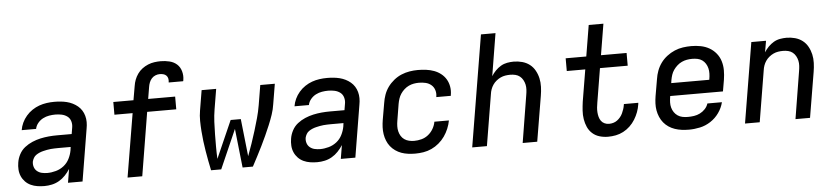

<svg xmlns="http://www.w3.org/2000/svg" viewBox="-44 -999 5488 1262"><g transform="rotate(-5 2700.0 -367.5)"><path d="M206 8Q183 8 160 4.5Q137 1 116.5 -8.5Q96 -18 80.5 -34Q65 -50 56 -70.5Q47 -91 45.5 -114.5Q44 -138 48 -161Q52 -188 66 -214.5Q80 -241 103 -259Q126 -277 153 -288.5Q180 -300 207.5 -306Q235 -312 262.5 -314.5Q290 -317 318 -317H414L421 -359Q425 -380 419 -400.5Q413 -421 397 -433Q381 -445 360.5 -449.5Q340 -454 318 -454Q298 -454 277 -450.5Q256 -447 236.5 -437Q217 -427 202.5 -409.5Q188 -392 184 -371H89Q93 -396 104 -419.5Q115 -443 132.5 -463.5Q150 -484 172.5 -499Q195 -514 219 -522.5Q243 -531 268 -534.5Q293 -538 318 -538Q339 -538 360 -536Q381 -534 401 -529Q421 -524 439 -515Q457 -506 472 -493.5Q487 -481 497.5 -464.5Q508 -448 513.5 -428Q519 -408 519 -387Q519 -366 515 -345L458 0H362L377 -90Q363 -68 344.5 -48.5Q326 -29 303.5 -16Q281 -3 256 2.5Q231 8 206 8ZM233 -76Q260 -76 289 -84Q318 -92 341.5 -110.5Q365 -129 378.5 -156Q392 -183 397 -211L400 -233H318Q305 -233 292.5 -232.5Q280 -232 268 -231Q256 -230 243.5 -227.5Q231 -225 218.5 -222Q206 -219 194 -214Q182 -209 171 -201.5Q160 -194 153.5 -182.5Q147 -171 144 -159Q141 -140 146.5 -123Q152 -106 165.5 -95Q179 -84 196.5 -80Q214 -76 233 -76Z M755 0 825 -419H705V-503H838L854 -595Q857 -616 864.5 -636Q872 -656 885 -674.5Q898 -693 916 -706.5Q934 -720 954.5 -728.5Q975 -737 996.5 -740Q1018 -743 1038 -743Q1068 -743 1096.5 -736Q1125 -729 1145 -711Q1165 -693 1173 -664.5Q1181 -636 1176 -607Q1176 -605 1175.5 -603Q1175 -601 1174 -599H1079Q1079 -599 1079 -600Q1079 -601 1079 -602Q1081 -614 1078.5 -625.5Q1076 -637 1068 -645Q1060 -653 1048.5 -656Q1037 -659 1024 -659Q1010 -659 995.5 -653Q981 -647 971 -635.5Q961 -624 955.5 -609.5Q950 -595 948 -581L935 -503H1113V-419H921L852 0Z M1306 0Q1299 -32 1293 -64.5Q1287 -97 1281.5 -129.5Q1276 -162 1272 -195Q1268 -228 1265.5 -261.5Q1263 -295 1262.5 -329Q1262 -363 1268 -398L1290 -530H1386L1364 -398Q1357 -356 1355 -315Q1353 -274 1352.5 -233Q1352 -192 1352 -151.5Q1352 -111 1354 -71L1463 -318H1530L1557 -71Q1572 -111 1586 -151.5Q1600 -192 1612.5 -233Q1625 -274 1636.5 -315Q1648 -356 1655 -398L1677 -530H1773L1751 -398Q1746 -363 1734.5 -329Q1723 -295 1709 -261.5Q1695 -228 1680 -195Q1665 -162 1649 -129.5Q1633 -97 1616 -64.5Q1599 -32 1582 0H1514L1486 -257L1373 0Z M2006 8Q1983 8 1960 4.5Q1937 1 1916.5 -8.5Q1896 -18 1880.5 -34Q1865 -50 1856 -70.5Q1847 -91 1845.5 -114.5Q1844 -138 1848 -161Q1852 -188 1866 -214.5Q1880 -241 1903 -259Q1926 -277 1953 -288.5Q1980 -300 2007.5 -306Q2035 -312 2062.5 -314.5Q2090 -317 2118 -317H2214L2221 -359Q2225 -380 2219 -400.5Q2213 -421 2197 -433Q2181 -445 2160.5 -449.5Q2140 -454 2118 -454Q2098 -454 2077 -450.5Q2056 -447 2036.5 -437Q2017 -427 2002.5 -409.5Q1988 -392 1984 -371H1889Q1893 -396 1904 -419.5Q1915 -443 1932.5 -463.5Q1950 -484 1972.5 -499Q1995 -514 2019 -522.5Q2043 -531 2068 -534.5Q2093 -538 2118 -538Q2139 -538 2160 -536Q2181 -534 2201 -529Q2221 -524 2239 -515Q2257 -506 2272 -493.5Q2287 -481 2297.5 -464.5Q2308 -448 2313.5 -428Q2319 -408 2319 -387Q2319 -366 2315 -345L2258 0H2162L2177 -90Q2163 -68 2144.5 -48.5Q2126 -29 2103.5 -16Q2081 -3 2056 2.5Q2031 8 2006 8ZM2033 -76Q2060 -76 2089 -84Q2118 -92 2141.5 -110.5Q2165 -129 2178.5 -156Q2192 -183 2197 -211L2200 -233H2118Q2105 -233 2092.5 -232.5Q2080 -232 2068 -231Q2056 -230 2043.5 -227.5Q2031 -225 2018.5 -222Q2006 -219 1994 -214Q1982 -209 1971 -201.5Q1960 -194 1953.5 -182.5Q1947 -171 1944 -159Q1941 -140 1946.5 -123Q1952 -106 1965.5 -95Q1979 -84 1996.5 -80Q2014 -76 2033 -76Z M2653 8Q2630 8 2606.5 5Q2583 2 2562 -5.5Q2541 -13 2522.5 -26Q2504 -39 2490.5 -56Q2477 -73 2468.5 -94Q2460 -115 2456.5 -137.5Q2453 -160 2454 -183.5Q2455 -207 2459 -231L2478 -341Q2482 -368 2491.5 -395Q2501 -422 2518 -445.5Q2535 -469 2558.5 -488Q2582 -507 2608.5 -518Q2635 -529 2662.5 -533.5Q2690 -538 2717 -538Q2745 -538 2772 -534.5Q2799 -531 2823.5 -522Q2848 -513 2868.5 -497Q2889 -481 2902 -459Q2915 -437 2919.5 -410Q2924 -383 2919 -356Q2919 -354 2919 -352.5Q2919 -351 2918 -350H2823Q2823 -351 2823 -351.5Q2823 -352 2823 -353Q2827 -375 2820.5 -396Q2814 -417 2798 -430.5Q2782 -444 2761 -449Q2740 -454 2717 -454Q2700 -454 2683 -451Q2666 -448 2650 -440.5Q2634 -433 2620 -420.5Q2606 -408 2596 -393Q2586 -378 2580.5 -361Q2575 -344 2572 -327L2554 -217Q2551 -200 2550.5 -182Q2550 -164 2554 -147.5Q2558 -131 2566.5 -117Q2575 -103 2588.5 -93.5Q2602 -84 2619 -80Q2636 -76 2653 -76Q2677 -76 2701.5 -82.5Q2726 -89 2746 -105Q2766 -121 2779 -143.5Q2792 -166 2796 -190H2892Q2887 -163 2876 -136.5Q2865 -110 2848.5 -86.5Q2832 -63 2809.5 -44Q2787 -25 2761 -13Q2735 -1 2707.5 3.5Q2680 8 2653 8Z M3029 0 3151 -735H3247L3201 -455Q3213 -474 3229 -490.5Q3245 -507 3264.5 -518.5Q3284 -530 3306 -534Q3328 -538 3349 -538Q3378 -538 3405.5 -530.5Q3433 -523 3454.5 -506.5Q3476 -490 3489.5 -465.5Q3503 -441 3509 -414Q3515 -387 3514 -357.5Q3513 -328 3508 -299L3458 0H3362L3413 -313Q3416 -330 3417 -347.5Q3418 -365 3414.5 -381Q3411 -397 3403 -411.5Q3395 -426 3382.5 -436Q3370 -446 3353.5 -450Q3337 -454 3319 -454Q3303 -454 3287 -451.5Q3271 -449 3256 -442Q3241 -435 3227.5 -424Q3214 -413 3204.5 -399Q3195 -385 3189.5 -369.5Q3184 -354 3182 -338L3126 0Z M3925 8Q3896 8 3869 0Q3842 -8 3822 -26Q3802 -44 3791 -68.5Q3780 -93 3775.5 -121Q3771 -149 3773 -178Q3775 -207 3779 -236L3814 -446H3692V-530H3828L3862 -735H3959L3925 -530H4094V-446H3911L3874 -222Q3871 -206 3869.5 -190Q3868 -174 3869 -158.5Q3870 -143 3874 -128Q3878 -113 3886.5 -101Q3895 -89 3909 -82.5Q3923 -76 3939 -76Q3953 -76 3967 -80Q3981 -84 3992.5 -92.5Q4004 -101 4013.5 -112.5Q4023 -124 4029 -137Q4035 -150 4039.5 -163.5Q4044 -177 4046 -191Q4046 -192 4046.5 -193.5Q4047 -195 4047 -197H4142Q4142 -194 4141.5 -191.5Q4141 -189 4141 -187Q4137 -161 4128 -136.5Q4119 -112 4104.5 -88.5Q4090 -65 4070 -46Q4050 -27 4026 -14.5Q4002 -2 3976.5 3Q3951 8 3925 8Z M4459 8Q4435 8 4411.5 5Q4388 2 4366 -5.5Q4344 -13 4325.5 -25.5Q4307 -38 4293 -55Q4279 -72 4270 -93Q4261 -114 4257 -136.5Q4253 -159 4254 -183Q4255 -207 4259 -231L4278 -341Q4282 -369 4292 -396Q4302 -423 4319 -446.5Q4336 -470 4360 -488.5Q4384 -507 4411 -518.5Q4438 -530 4466 -534Q4494 -538 4521 -538Q4553 -538 4583.5 -532Q4614 -526 4639.5 -511.5Q4665 -497 4684 -474Q4703 -451 4712 -422Q4721 -393 4721 -361.5Q4721 -330 4716 -299L4703 -223H4355L4354 -217Q4351 -199 4350.5 -181Q4350 -163 4354.5 -146.5Q4359 -130 4368.5 -116Q4378 -102 4392 -92.5Q4406 -83 4423 -79.5Q4440 -76 4459 -76Q4479 -76 4499.5 -79Q4520 -82 4539 -91.5Q4558 -101 4573 -117Q4588 -133 4594 -153H4690Q4681 -116 4658 -83.5Q4635 -51 4602 -29.5Q4569 -8 4532 0Q4495 8 4459 8ZM4369 -307H4620L4621 -313Q4624 -330 4624.5 -348Q4625 -366 4621 -382.5Q4617 -399 4608 -413.5Q4599 -428 4585.5 -437.5Q4572 -447 4555 -450.5Q4538 -454 4520 -454Q4502 -454 4485 -451Q4468 -448 4451.5 -440.5Q4435 -433 4421 -420.5Q4407 -408 4396.5 -393Q4386 -378 4380.5 -361Q4375 -344 4372 -327Z M4829 0 4917 -530H5014L5001 -455Q5013 -474 5029 -490.5Q5045 -507 5064.5 -518.5Q5084 -530 5106 -534Q5128 -538 5149 -538Q5178 -538 5205.5 -530.5Q5233 -523 5254.5 -506.5Q5276 -490 5289.5 -465.5Q5303 -441 5309 -414Q5315 -387 5314 -357.5Q5313 -328 5308 -299L5258 0H5162L5213 -313Q5216 -330 5217 -347.5Q5218 -365 5214.5 -381Q5211 -397 5203 -411.5Q5195 -426 5182.5 -436Q5170 -446 5153.5 -450Q5137 -454 5119 -454Q5103 -454 5087 -451.5Q5071 -449 5056 -442Q5041 -435 5027.5 -424Q5014 -413 5004.5 -399Q4995 -385 4989.5 -369.5Q4984 -354 4982 -338L4926 0Z"/></g></svg>

Font: Iosevka Curly MdExObl
Style: Regular
Weight: 500
Width: 7
Italic angle: -9°
Monospace: yes
Designer: Belleve Invis
Foundry: Belleve Invis
Version: Version 11.1.0; ttfautohint (v1.8.3)